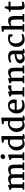

<svg xmlns="http://www.w3.org/2000/svg" viewBox="2861 -3720 875 6637"><g transform="rotate(-90 3298.5 -401.5)"><path d="M124 -62V-431L56 -472V-514L205 -558L232 -549V-478Q265 -510 319 -533.5Q373 -557 420 -558Q476 -561 512.5 -544.5Q549 -528 567 -487Q605 -518 660 -538Q715 -558 764 -558Q852 -558 889.5 -501.5Q927 -445 927 -325V-62L1004 -51V0H741V-51L804 -62V-306Q804 -368 796 -403Q788 -438 765.5 -455Q743 -472 700 -472Q671 -472 641 -462.5Q611 -453 584 -436Q593 -399 593 -334V-62L666 -51V0H398V-51L470 -63V-312Q470 -370 461.5 -404.5Q453 -439 431 -455.5Q409 -472 368 -472Q340 -472 308 -462Q276 -452 248 -431V-62L317 -51V0H60V-51Z M1285 -747Q1285 -710 1258 -686Q1231 -662 1195 -662Q1164 -662 1141.5 -682Q1119 -702 1119 -734Q1119 -769 1147 -794Q1175 -819 1209 -819Q1246 -819 1265.5 -799.5Q1285 -780 1285 -747ZM1274 -548V-62L1350 -51V0H1077V-51L1154 -62V-427L1088 -475V-511L1245 -558Z M1913 -782V-51H1980V-8Q1962 2 1929 9Q1896 16 1861 16Q1829 16 1815 4Q1801 -8 1797 -38Q1775 -18 1731.5 -2.5Q1688 13 1636 13Q1575 13 1525 -20Q1475 -53 1445.5 -115.5Q1416 -178 1416 -264Q1416 -350 1455.5 -418Q1495 -486 1562.5 -524.5Q1630 -563 1711 -563Q1756 -563 1790 -553V-699L1684 -720V-773L1887 -794ZM1541 -287Q1541 -219 1560 -167Q1579 -115 1612.5 -87Q1646 -59 1688 -59Q1718 -59 1745.5 -67Q1773 -75 1791 -90V-474Q1756 -505 1698 -505Q1658 -505 1622 -480Q1586 -455 1563.5 -406Q1541 -357 1541 -287Z M2552 -782V-51H2619V-8Q2601 2 2568 9Q2535 16 2500 16Q2468 16 2454 4Q2440 -8 2436 -38Q2414 -18 2370.5 -2.5Q2327 13 2275 13Q2214 13 2164 -20Q2114 -53 2084.5 -115.5Q2055 -178 2055 -264Q2055 -350 2094.5 -418Q2134 -486 2201.5 -524.5Q2269 -563 2350 -563Q2395 -563 2429 -553V-699L2323 -720V-773L2526 -794ZM2180 -287Q2180 -219 2199 -167Q2218 -115 2251.5 -87Q2285 -59 2327 -59Q2357 -59 2384.5 -67Q2412 -75 2430 -90V-474Q2395 -505 2337 -505Q2297 -505 2261 -480Q2225 -455 2202.5 -406Q2180 -357 2180 -287Z M3179 -346Q3179 -302 3172 -263H2819Q2821 -170 2866.5 -118Q2912 -66 2996 -66Q3033 -66 3075 -74.5Q3117 -83 3143 -96L3164 -48Q3132 -20 3071 -3.5Q3010 13 2950 13Q2828 12 2761 -63Q2694 -138 2694 -267Q2694 -352 2730 -419.5Q2766 -487 2830 -525Q2894 -563 2976 -563Q3072 -563 3125.5 -506Q3179 -449 3179 -346ZM2820 -329H3054Q3055 -340 3055 -362Q3055 -436 3023 -466Q3003 -504 2953 -504Q2898 -504 2862.5 -459Q2827 -414 2820 -329Z M3350 -62V-431L3281 -472V-514L3429 -558L3457 -549V-466Q3473 -499 3522.5 -528.5Q3572 -558 3614 -558Q3652 -558 3663 -554V-434Q3627 -452 3577 -452Q3515 -452 3474 -425V-64L3603 -51V0H3278V-51Z M3807 -61V-431L3739 -472V-514L3888 -558L3915 -549V-478Q3953 -512 4011.5 -535Q4070 -558 4121 -558Q4207 -558 4241.5 -504Q4276 -450 4276 -332V-61L4350 -51V0H4080V-51L4153 -62V-313Q4153 -372 4145 -405.5Q4137 -439 4115 -455Q4093 -471 4051 -471Q4025 -471 3991.5 -461Q3958 -451 3931 -431V-62L3999 -51V0H3743V-51Z M4867 -371V-51H4929V-11Q4911 0 4882 6.5Q4853 13 4825 13Q4789 13 4773 -1.5Q4757 -16 4756 -49Q4701 13 4601 13Q4550 13 4510 -6.5Q4470 -26 4448 -61Q4426 -96 4426 -140Q4426 -206 4475 -249Q4524 -292 4597 -311.5Q4670 -331 4744 -331V-361Q4744 -429 4713 -456Q4682 -483 4621 -483Q4588 -483 4546 -472Q4504 -461 4473 -444L4450 -499Q4484 -527 4547.5 -542.5Q4611 -558 4664 -558Q4761 -558 4814 -515Q4867 -472 4867 -371ZM4550 -158Q4550 -61 4653 -61Q4677 -61 4702.5 -71Q4728 -81 4743 -95L4744 -271Q4669 -271 4609.5 -244Q4550 -217 4550 -158Z M5430 -537V-405H5368L5338 -478Q5313 -497 5264 -497Q5199 -497 5158.5 -443Q5118 -389 5118 -297Q5118 -223 5141.5 -171Q5165 -119 5204 -93Q5243 -67 5289 -67Q5327 -67 5367 -75.5Q5407 -84 5427 -97L5448 -48Q5416 -20 5361.5 -4.5Q5307 11 5244 11Q5167 11 5111 -24Q5055 -59 5025.5 -121.5Q4996 -184 4996 -264Q4996 -352 5033 -418.5Q5070 -485 5134.5 -522Q5199 -559 5281 -561Q5322 -563 5365.5 -556Q5409 -549 5430 -537Z M5597 -62V-699L5519 -720V-773L5695 -794L5720 -784L5719 -560L5714 -487Q5754 -521 5805 -539.5Q5856 -558 5901 -558Q5968 -558 6003.5 -530Q6039 -502 6052 -447Q6065 -392 6064 -300V-62L6134 -51V0H5863V-51L5941 -62V-264Q5941 -342 5935 -384.5Q5929 -427 5906 -450.5Q5883 -474 5835 -474Q5767 -474 5720 -440V-62L5782 -51V0H5525V-51Z M6396 -546H6560V-475H6399V-252Q6399 -175 6402.5 -139Q6406 -103 6417.5 -85.5Q6429 -68 6456 -68Q6477 -68 6507.5 -75Q6538 -82 6550 -90L6570 -42Q6545 -17 6495.5 -2.5Q6446 12 6401 12Q6337 12 6308 -25Q6279 -62 6279 -142V-475H6205V-518Q6252 -530 6267.5 -536.5Q6283 -543 6295 -562Q6310 -588 6336 -677H6396Z"/></g></svg>

Font: Martel
Style: Bold
Weight: 700
Designer: Dan Reynolds
Foundry: Dan Reynolds
Version: Version 1.001; ttfautohint (v1.1) -l 5 -r 5 -G 72 -x 0 -D la